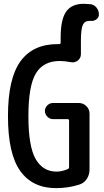

<svg xmlns="http://www.w3.org/2000/svg" viewBox="-20 -970 540 1000"><path d="M451.2 -948.2Q469.7 -946.3 482.4 -930.7Q495.1 -915 495.1 -894.5Q495.1 -878.9 481.9 -869.1Q468.8 -859.4 452.1 -861.3H446.3Q420.9 -861.3 411.1 -839.8Q401.4 -818.4 401.4 -755.9V-688.5Q401.4 -667 384.8 -654.3Q368.2 -641.6 346.7 -646.5Q316.4 -652.3 291 -652.3Q206.1 -652.3 167 -587.9Q127.9 -523.4 127.9 -365.2Q127.9 -208 165.5 -142.1Q203.1 -76.2 274.4 -76.2Q301.8 -76.2 332 -88.9Q339.8 -91.8 339.8 -100.6V-340.8Q339.8 -349.6 332 -349.6H255.9Q239.3 -349.6 226.6 -362.3Q213.9 -375 213.9 -392.1Q213.9 -409.2 226.6 -421.4Q239.3 -433.6 255.9 -433.6H389.6Q413.1 -433.6 429.7 -417.5Q446.3 -401.4 446.3 -377.9V-86.9Q446.3 -59.6 432.1 -38.1Q418 -16.6 393.6 -8.8Q336.9 9.8 271.5 9.8Q149.4 9.8 85.4 -79.6Q21.5 -168.9 21.5 -365.2Q21.5 -560.5 86.4 -650.4Q151.4 -740.2 279.3 -740.2H287.1Q295.9 -740.2 295.9 -747.1V-774.4Q295.9 -869.1 324.7 -909.7Q353.5 -950.2 416 -950.2Q428.7 -950.2 451.2 -948.2Z"/></svg>

Font: Rounded Mgen+ 1mn medium
Style: Regular
Weight: 500
Designer: [Source Han Sans]
Ryoko NISHIZUKA  (kana & ideographs); Paul D. Hunt (Latin, Greek & Cyrillic); Wenlong ZHANG  (bopomofo
Version: Version 1.059.20150602